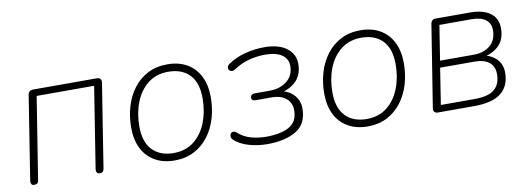

<svg xmlns="http://www.w3.org/2000/svg" viewBox="-46 -742 2751 1000"><g transform="rotate(-10 1329.0 -242.0)"><path d="M70 6Q60 6 56 -0.5Q52 -7 53 -18L123 -461Q125 -473 132 -478.5Q139 -484 150 -484H487Q500 -484 506 -477Q512 -470 510 -457L440 -14Q437 6 417 6Q407 6 402.5 -0.5Q398 -7 399 -18L467 -448H163L94 -14Q93 -4 87 1Q81 6 70 6Z M813 8Q754 8 710 -17Q666 -42 642.5 -88.5Q619 -135 619 -200Q619 -258 634.5 -310.5Q650 -363 681 -404Q712 -445 757 -468.5Q802 -492 861 -492Q921 -492 964.5 -467Q1008 -442 1031.5 -395.5Q1055 -349 1055 -284Q1055 -226 1039.5 -173.5Q1024 -121 993 -80Q962 -39 917 -15.5Q872 8 813 8ZM815 -31Q879 -31 923 -66Q967 -101 989.5 -159Q1012 -217 1012 -286Q1012 -369 971.5 -411Q931 -453 859 -453Q795 -453 751 -418Q707 -383 684.5 -325.5Q662 -268 662 -198Q662 -116 702.5 -73.5Q743 -31 815 -31Z M1303 8Q1251 8 1204.5 -6Q1158 -20 1129 -47Q1123 -53 1121.5 -60Q1120 -67 1122 -73.5Q1124 -80 1129 -83.5Q1134 -87 1141 -86.5Q1148 -86 1156 -79Q1185 -53 1223 -42Q1261 -31 1304 -31Q1381 -31 1426 -56Q1471 -81 1471 -143Q1471 -181 1443.5 -204.5Q1416 -228 1365 -228H1282Q1272 -228 1266.5 -232Q1261 -236 1261 -243Q1261 -254 1267.5 -259Q1274 -264 1284 -264H1363Q1418 -264 1454.5 -293Q1491 -322 1491 -373Q1491 -410 1460.5 -431.5Q1430 -453 1372 -453Q1328 -453 1286 -442Q1244 -431 1205 -405Q1194 -398 1185.5 -399.5Q1177 -401 1172.5 -407.5Q1168 -414 1170 -423Q1172 -432 1181 -438Q1222 -466 1272.5 -479Q1323 -492 1373 -492Q1450 -492 1492 -460Q1534 -428 1534 -376Q1534 -314 1494 -279.5Q1454 -245 1395 -240L1397 -252Q1450 -252 1482.5 -220.5Q1515 -189 1515 -144Q1515 -62 1456.5 -27Q1398 8 1303 8Z M1834 8Q1775 8 1731 -17Q1687 -42 1663.5 -88.5Q1640 -135 1640 -200Q1640 -258 1655.5 -310.5Q1671 -363 1702 -404Q1733 -445 1778 -468.5Q1823 -492 1882 -492Q1942 -492 1985.5 -467Q2029 -442 2052.5 -395.5Q2076 -349 2076 -284Q2076 -226 2060.5 -173.5Q2045 -121 2014 -80Q1983 -39 1938 -15.5Q1893 8 1834 8ZM1836 -31Q1900 -31 1944 -66Q1988 -101 2010.5 -159Q2033 -217 2033 -286Q2033 -369 1992.5 -411Q1952 -453 1880 -453Q1816 -453 1772 -418Q1728 -383 1705.5 -325.5Q1683 -268 1683 -198Q1683 -116 1723.5 -73.5Q1764 -31 1836 -31Z M2397 0H2207Q2194 0 2188 -7Q2182 -14 2184 -27L2253 -461Q2257 -484 2280 -484H2462Q2509 -484 2541 -471Q2573 -458 2589.5 -434Q2606 -410 2606 -376Q2606 -312 2566.5 -278.5Q2527 -245 2467 -240L2469 -252Q2518 -252 2552.5 -223Q2587 -194 2587 -144Q2587 -74 2541 -37Q2495 0 2397 0ZM2258 -228 2228 -36H2407Q2480 -36 2512 -63.5Q2544 -91 2544 -143Q2544 -185 2517 -206.5Q2490 -228 2440 -228ZM2293 -448 2264 -264H2440Q2496 -264 2529.5 -292.5Q2563 -321 2563 -373Q2563 -409 2537.5 -428.5Q2512 -448 2464 -448Z"/></g></svg>

Font: Nunito Variable Extra Light
Style: Italic
Weight: 200
Italic angle: -9°
Designer: Vernon Adams
Foundry: Vernon Adams
Version: Version 3.602